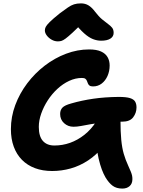

<svg xmlns="http://www.w3.org/2000/svg" viewBox="-20 -1000 842 1134"><path d="M702.8 113.8Q667.8 113.8 645.3 97.2Q622.8 80.6 602.6 47Q591 26.8 581.1 0.3Q571.2 -26.2 562.3 -64.1Q553.4 -102 547.4 -157.6L592.4 -138Q550.2 -85.2 500.6 -52.6Q451 -20 397.3 -5Q343.6 10 288.4 10Q231.4 10 186.4 -6.9Q141.4 -23.8 109.7 -55.9Q78 -88 61.2 -133.8Q44.4 -179.6 44.4 -237.2Q44.4 -310.2 70.1 -379.2Q95.8 -448.2 140.7 -507.7Q185.6 -567.2 244.2 -612.2Q302.8 -657.2 370 -682.6Q437.2 -708 506.4 -708Q550 -708 576.5 -696Q603 -684 615.3 -662.6Q627.6 -641.2 627.6 -613.2Q627.6 -580.2 615.3 -552Q603 -523.8 580.9 -506.7Q558.8 -489.6 529.6 -489.6Q515.6 -489.6 508.9 -494.5Q502.2 -499.4 499.2 -507.2Q496.2 -515 493.3 -522.4Q490.4 -529.8 484.1 -534.7Q477.8 -539.6 463.6 -539.6Q425.6 -539.6 388.3 -522.2Q351 -504.8 318.6 -474.7Q286.2 -444.6 261.9 -407Q237.6 -369.4 223.4 -329Q209.2 -288.6 209.2 -250.6Q209.2 -194.8 233.2 -167.7Q257.2 -140.6 301.4 -140.6Q349.2 -140.6 393.8 -156.4Q438.4 -172.2 478.2 -203.6Q518 -235 548.4 -282Q566.6 -308 589.3 -317.6Q612 -327.2 644 -327.2Q668.8 -327.2 680.2 -318.5Q691.6 -309.8 691.6 -290.6Q691.6 -221.2 696.2 -173.8Q700.8 -126.4 711 -91.3Q721.2 -56.2 737.2 -21.6Q747.6 1.2 752.9 14.6Q758.2 28 760.1 37.3Q762 46.6 762 57.8Q762 84.8 745.5 99.3Q729 113.8 702.8 113.8ZM414 -251.4Q381.6 -251.4 358.4 -272.6Q335.2 -293.8 335.2 -326.8Q335.2 -350 348.6 -364.2Q362 -378.4 400.6 -389Q462 -406.8 530.5 -416.8Q599 -426.8 681.4 -427.6Q725.6 -427.6 747.8 -420.6Q770 -413.6 778.1 -399.9Q786.2 -386.2 786.2 -365.6Q786.2 -333.2 766.6 -307.3Q747 -281.4 702.6 -281.4Q640.4 -281.4 594.5 -276.9Q548.6 -272.4 515.7 -266.4Q482.8 -260.4 458.6 -255.9Q434.4 -251.4 414 -251.4ZM321.6 -755.6Q302.6 -755.6 285 -765.6Q267.4 -775.6 256.2 -790.5Q245 -805.4 245 -820.4Q245 -830.6 250 -840.9Q255 -851.2 273.5 -869.7Q292 -888.2 332.8 -921Q362.2 -942.6 380.9 -955.7Q399.6 -968.8 417.1 -974.4Q434.6 -980 458.4 -980Q483.6 -980 503.1 -968Q522.6 -956 541 -931.4Q563.2 -902.2 583.1 -885.7Q603 -869.2 618.3 -858.2Q633.6 -847.2 642.4 -836Q651.2 -824.8 651.2 -805.8Q651.2 -784.2 632 -771.9Q612.8 -759.6 577.4 -759.6Q553.4 -759.6 529.1 -769Q504.8 -778.4 477 -803.1Q449.2 -827.8 412.6 -873.2L474.4 -871.8Q433.8 -830.6 408.1 -806.9Q382.4 -783.2 367.2 -772Q352 -760.8 342 -758.2Q332 -755.6 321.6 -755.6Z"/></svg>

Font: Shantell Sans Light
Style: Regular
Weight: 300
Designer: Stephen Nixon, Anya Danilova, Shantell Martin
Foundry: Arrow Type
Version: Version 1.011;[c5ecc13dd]